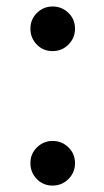

<svg xmlns="http://www.w3.org/2000/svg" viewBox="-20 -576 327 601"><path d="M214.8 -486.3Q214.8 -457 194.3 -436.5Q173.8 -416 144.5 -416Q115.2 -416 95.2 -436.5Q75.2 -457 75.2 -486.3Q75.2 -515.6 95.7 -535.6Q116.2 -555.7 144.5 -555.7Q173.8 -555.7 194.3 -535.6Q214.8 -515.6 214.8 -486.3ZM214.8 -65.4Q214.8 -36.1 194.3 -15.6Q173.8 4.9 144.5 4.9Q115.2 4.9 95.2 -15.6Q75.2 -36.1 75.2 -65.4Q75.2 -94.7 95.7 -114.7Q116.2 -134.8 144.5 -134.8Q173.8 -134.8 194.3 -114.7Q214.8 -94.7 214.8 -65.4Z"/></svg>

Font: Allerta
Style: Stencil
Weight: 400
Designer: Matt McInerney
Foundry: Matt McInerney
Version: Version 1.0